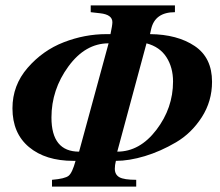

<svg xmlns="http://www.w3.org/2000/svg" viewBox="-20 -689 811 709"><path d="M538 -581 534 -563Q635 -562 699 -519Q763 -476 763 -387Q763 -315 725 -256Q687 -197 630 -163.5Q573 -130 515 -112.5Q457 -95 408 -95Q404 -79 404 -66Q404 -44 421 -34.5Q438 -25 483 -25V0H172V-25Q220 -29 233.5 -40Q247 -51 259 -95H251Q148 -95 87 -146Q26 -197 26 -289Q26 -374 82 -438.5Q138 -503 215.5 -533Q293 -563 373 -563H388Q395 -596 395 -607Q395 -635 350 -640L315 -644V-669H626V-644Q552 -644 538 -581ZM521 -529 413 -129Q496 -129 557.5 -209.5Q619 -290 619 -388Q619 -440 594.5 -478Q570 -516 521 -529ZM272 -129 381 -529Q295 -529 232.5 -443.5Q170 -358 170 -255Q170 -129 272 -129Z"/></svg>

Font: STIX MathJax Main
Style: Bold Italic
Weight: 700
Italic angle: -16.33°
Designer: MicroPress Inc., with final additions and corrections provided by Coen Hoffman, Elsevier (retired)
Version: Version 1.1.1